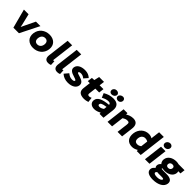

<svg xmlns="http://www.w3.org/2000/svg" viewBox="462 -2575 4659 4659"><g transform="rotate(45 2792.0 -245.5)"><path d="M393 0 639 -491H485L355 -222C342 -194 329 -166 315 -136C309 -164 303 -194 297 -222L232 -491H72L202 0Z M882 12C1036 12 1167 -84 1187 -245C1207 -407 1099 -503 945 -503C792 -503 660 -407 640 -245C620 -84 729 12 882 12ZM928 -369C992 -369 1033 -326 1023 -245C1013 -165 963 -122 898 -122C834 -122 794 -164 804 -245C814 -327 864 -369 928 -369Z M1402 12C1431 12 1454 7 1472 0L1487 -6L1481 -128L1460 -124C1452 -122 1451 -122 1446 -122C1446 -122 1441 -119 1443 -139L1513 -706H1358L1288 -138C1278 -53 1306 12 1402 12Z M1713 12C1742 12 1765 7 1783 0L1798 -6L1792 -128L1771 -124C1763 -122 1762 -122 1757 -122C1757 -122 1752 -119 1754 -139L1824 -706H1669L1599 -138C1589 -53 1617 12 1713 12Z M1866 -60C1912 -18 1989 12 2077 12C2228 12 2315 -56 2326 -144C2338 -240 2254 -274 2183 -296C2113 -315 2079 -327 2081 -345C2083 -361 2096 -376 2148 -376C2188 -376 2225 -362 2256 -338L2269 -326L2359 -428L2345 -440C2307 -473 2252 -503 2162 -503C2020 -503 1930 -442 1919 -352C1908 -264 1991 -227 2066 -205C2134 -185 2173 -170 2171 -150C2169 -131 2152 -115 2096 -115C2043 -115 2000 -133 1958 -166L1943 -178L1853 -72Z M2635 12C2678 12 2715 2 2744 -7L2763 -13L2748 -139L2725 -129C2712 -124 2694 -120 2681 -120C2644 -120 2626 -132 2632 -177L2654 -360H2786L2802 -491H2670L2687 -625H2520L2489 -490L2411 -485L2395 -360H2465L2442 -167C2430 -66 2469 12 2635 12Z M2983 12C3047 12 3103 -10 3157 -40L3160 0H3293L3328 -288C3344 -421 3287 -503 3136 -503C3036 -503 2952 -471 2892 -436L2874 -426L2922 -314L2941 -325C2989 -350 3043 -370 3094 -370C3150 -370 3166 -350 3168 -317C2945 -296 2839 -243 2826 -136C2815 -48 2878 12 2983 12ZM3160 -239 3151 -161C3109 -132 3078 -118 3041 -118C3000 -118 2983 -130 2987 -161C2991 -191 3021 -221 3160 -239ZM3137 -619C3142 -663 3106 -698 3051 -698C2999 -698 2961 -662 2956 -619C2951 -575 2979 -539 3031 -539C3086 -539 3131 -574 3137 -619ZM3340 -619C3345 -662 3317 -698 3271 -698C3219 -698 3173 -663 3168 -619C3162 -574 3198 -539 3251 -539C3297 -539 3335 -575 3340 -619Z M3588 0 3627 -319C3677 -350 3708 -364 3750 -364C3801 -364 3821 -352 3812 -282L3777 0H3932L3969 -304C3984 -423 3942 -503 3819 -503C3742 -503 3677 -477 3626 -443V-491H3493L3433 0Z M4280 12C4336 12 4390 -9 4435 -37L4437 0H4571L4658 -706H4497L4472 -507L4470 -471C4438 -490 4400 -503 4350 -503C4212 -503 4092 -401 4073 -245C4054 -89 4127 12 4280 12ZM4362 -368C4393 -368 4420 -362 4452 -342L4430 -160C4394 -134 4364 -123 4329 -123C4265 -123 4227 -158 4238 -246C4248 -330 4307 -368 4362 -368Z M4962 -622C4968 -673 4932 -708 4882 -708C4832 -708 4786 -673 4780 -622C4774 -572 4811 -537 4861 -537C4911 -537 4956 -572 4962 -622ZM4872 0 4932 -491H4777L4717 0Z M5150 9C5170 13 5193 14 5220 14H5297C5363 14 5373 24 5371 43C5368 66 5321 102 5233 102C5144 102 5115 77 5118 52C5120 38 5127 25 5150 9ZM5199 217C5388 217 5515 138 5529 24C5541 -77 5467 -117 5334 -117H5234C5167 -117 5166 -123 5167 -129C5168 -137 5170 -141 5179 -146C5201 -139 5227 -136 5250 -136C5378 -136 5486 -196 5500 -308C5503 -329 5500 -348 5494 -366H5569L5584 -491H5379C5356 -498 5327 -503 5295 -503C5168 -503 5055 -438 5041 -320C5035 -268 5054 -226 5081 -197C5054 -176 5030 -146 5026 -110C5022 -77 5031 -51 5049 -32C5010 -6 4983 29 4978 69C4965 173 5065 217 5199 217ZM5196 -317C5202 -363 5238 -384 5280 -384C5322 -384 5352 -362 5346 -317C5340 -270 5303 -248 5263 -248C5221 -248 5190 -270 5196 -317Z"/></g></svg>

Font: Falling Sky
Style: ExBdObl
Weight: 400
Designer: Paul D. Hunt
Foundry: Adobe Systems Incorporated
Version: Version 1.02